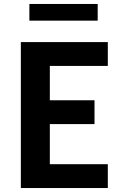

<svg xmlns="http://www.w3.org/2000/svg" viewBox="-20 -947 640 967"><path d="M85 0V-735H523V-615H231V-442H456V-322H231V-120H523V0ZM128 -843V-927H472V-843Z"/></svg>

Font: Iosevka SS04 Heavy Extended
Style: Regular
Weight: 900
Width: 7
Monospace: yes
Designer: Belleve Invis
Foundry: Belleve Invis
Version: Version 19.0.0; ttfautohint (v1.8.4)